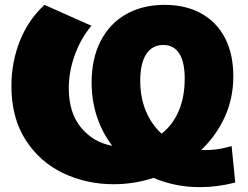

<svg xmlns="http://www.w3.org/2000/svg" viewBox="-20 -740 1020 790"><path d="M803 30Q700 30 612 -8Q531 18 448 18Q336 18 240 -27.5Q144 -73 85.5 -164Q27 -255 27 -386Q27 -484 61.5 -571Q96 -658 163 -720L356 -634Q312 -581 287.5 -513Q263 -445 263 -377Q263 -276 313.5 -215Q364 -154 442 -140Q401 -193 379 -259.5Q357 -326 357 -401Q357 -498 393.5 -570Q430 -642 498 -681Q566 -720 657 -720Q744 -720 807.5 -685Q871 -650 905.5 -584Q940 -518 940 -426Q940 -336 905 -259Q870 -182 808 -123Q870 -120 933 -139L948 11Q875 30 803 30ZM557 -408Q557 -339 580 -283.5Q603 -228 645 -190Q690 -225 715 -282.5Q740 -340 740 -417Q740 -485 717.5 -520Q695 -555 652 -555Q606 -555 581.5 -517Q557 -479 557 -408Z"/></svg>

Font: CMG Sans Black
Style: Regular
Weight: 900
Designer: Julieta Ulanovsky
Foundry: Julieta Ulanovsky
Version: Version 7.200